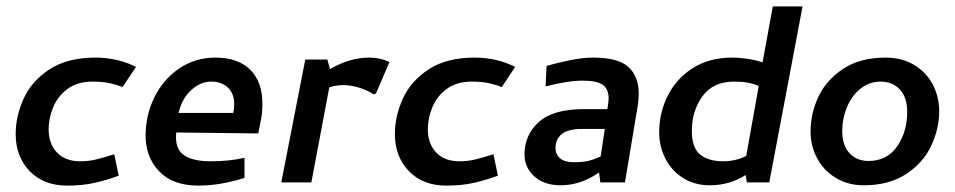

<svg xmlns="http://www.w3.org/2000/svg" viewBox="-20 -570 2985 600"><path d="M363 -298 405 -361Q347 -390 278 -390Q191 -390 135 -353.5Q79 -317 54 -262Q29 -207 29 -151Q29 -81 72.5 -35.5Q116 10 190 10Q238 10 275.5 1.5Q313 -7 351 -21L337 -88Q302 -77 279.5 -71.5Q257 -66 231 -66Q184 -66 158 -93.5Q132 -121 132 -166Q132 -200 146 -234.5Q160 -269 191 -292Q222 -315 269 -315Q297 -315 318 -311Q339 -307 363 -298Z M435 -146Q435 -79 477.5 -34.5Q520 10 600 10Q668 10 744 -14V-77Q698 -66 638 -66Q586 -66 558 -83Q530 -100 530 -141Q530 -151 531 -156L787 -153L795 -193Q800 -217 800 -246Q800 -314 762 -352Q724 -390 653 -390Q590 -390 540 -356Q490 -322 462.5 -266Q435 -210 435 -146ZM712 -244Q712 -232 709 -217H538Q549 -263 578 -289Q607 -315 640 -315Q672 -315 692 -296.5Q712 -278 712 -244Z M934 -384 859 0H953L1009 -297Q1029 -304 1052 -304Q1077 -304 1102.5 -296Q1128 -288 1148 -275L1155 -278L1197 -376Q1169 -390 1133 -390Q1073 -390 1011 -354L1003 -384Z M1548 -298 1590 -361Q1532 -390 1463 -390Q1376 -390 1320 -353.5Q1264 -317 1239 -262Q1214 -207 1214 -151Q1214 -81 1257.5 -35.5Q1301 10 1375 10Q1423 10 1460.5 1.5Q1498 -7 1536 -21L1522 -88Q1487 -77 1464.5 -71.5Q1442 -66 1416 -66Q1369 -66 1343 -93.5Q1317 -121 1317 -166Q1317 -200 1331 -234.5Q1345 -269 1376 -292Q1407 -315 1454 -315Q1482 -315 1503 -311Q1524 -307 1548 -298Z M1688 -364 1685 -300Q1755 -318 1801 -318Q1845 -318 1863.5 -305Q1882 -292 1882 -262Q1882 -255 1878 -229H1805Q1708 -229 1663.5 -188.5Q1619 -148 1619 -87Q1619 -47 1649.5 -19Q1680 9 1732 9Q1795 9 1852 -31L1856 0H1933L1971 -228Q1976 -256 1976 -277Q1976 -331 1944 -360.5Q1912 -390 1834 -390Q1800 -390 1759.5 -381.5Q1719 -373 1688 -364ZM1772 -63Q1745 -63 1730.5 -75Q1716 -87 1716 -108Q1716 -135 1735.5 -151Q1755 -167 1798 -167H1870L1857 -81Q1835 -71 1817.5 -67Q1800 -63 1772 -63Z M2363 -375Q2344 -382 2317.5 -386Q2291 -390 2268 -390Q2197 -390 2145.5 -357.5Q2094 -325 2067 -271.5Q2040 -218 2040 -157Q2040 -112 2059.5 -74Q2079 -36 2115 -13.5Q2151 9 2198 9Q2260 9 2310 -23L2314 0H2384L2488 -550H2395ZM2351 -301 2312 -83Q2298 -75 2278.5 -70.5Q2259 -66 2240 -66Q2194 -66 2168 -87Q2142 -108 2142 -161Q2142 -223 2175 -269Q2208 -315 2275 -315Q2322 -315 2351 -301Z M2915 -222Q2915 -268 2894.5 -306.5Q2874 -345 2836 -367.5Q2798 -390 2748 -390Q2668 -390 2615 -355Q2562 -320 2537.5 -267.5Q2513 -215 2513 -159Q2513 -114 2533.5 -75.5Q2554 -37 2592 -14Q2630 9 2679 9Q2758 9 2811.5 -26Q2865 -61 2890 -114.5Q2915 -168 2915 -222ZM2815 -220Q2815 -158 2783.5 -112.5Q2752 -67 2694 -67Q2657 -67 2634.5 -91.5Q2612 -116 2612 -161Q2612 -199 2626.5 -234.5Q2641 -270 2668.5 -292.5Q2696 -315 2732 -315Q2769 -315 2792 -290.5Q2815 -266 2815 -220Z"/></svg>

Font: Cambay Devanagari
Style: Bold Italic
Weight: 700
Designer: Pooja Saxena
Foundry: Pooja Saxena
Version: Version 1.005;PS 001.005;hotconv 1.0.70;makeotf.lib2.5.58329